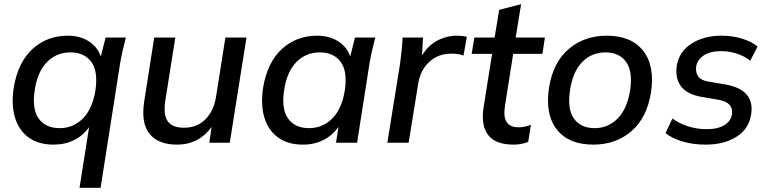

<svg xmlns="http://www.w3.org/2000/svg" viewBox="-20 -684 3684 920"><path d="M361 216 407 -75Q379 -35 335.5 -13Q292 9 236 9Q166 9 119 -24Q72 -57 52.5 -118.5Q33 -180 46 -266Q67 -387 136.5 -450Q206 -513 305 -513Q363 -513 405.5 -486Q448 -459 463 -413L486 -504H583Q575 -473 568 -442.5Q561 -412 556 -383L462 216ZM266 -70Q330 -70 376 -115Q422 -160 437 -249Q451 -342 417.5 -387.5Q384 -433 317 -433Q252 -433 206.5 -388Q161 -343 147 -256Q132 -163 165 -116.5Q198 -70 266 -70Z M829 9Q739 9 697 -42Q655 -93 671 -198L719 -504H820L772 -201Q762 -133 784 -102.5Q806 -72 862 -72Q924 -72 964 -112Q1004 -152 1015 -219L1060 -504H1161L1081 0H983L994 -76Q965 -35 923 -13Q881 9 829 9Z M1431 9Q1361 9 1314 -24Q1267 -57 1247.5 -118.5Q1228 -180 1241 -266Q1262 -387 1331.5 -450Q1401 -513 1500 -513Q1558 -513 1600.5 -486Q1643 -459 1658 -413L1681 -504H1778Q1770 -473 1763 -442.5Q1756 -412 1751 -383L1691 0H1590L1602 -76Q1574 -36 1530.5 -13.5Q1487 9 1431 9ZM1461 -70Q1525 -70 1571 -115Q1617 -160 1632 -249Q1646 -342 1612.5 -387.5Q1579 -433 1512 -433Q1447 -433 1401.5 -388Q1356 -343 1342 -256Q1327 -163 1360 -116.5Q1393 -70 1461 -70Z M1836 0 1897 -379Q1901 -409 1904.5 -441Q1908 -473 1909 -504H2007L2002 -418Q2031 -466 2075.5 -489.5Q2120 -513 2169 -513Q2194 -513 2217 -508L2201 -418Q2187 -423 2174 -425Q2161 -427 2143 -427Q2079 -427 2036.5 -387Q1994 -347 1984 -284L1938 0Z M2441 9Q2355 9 2319.5 -36.5Q2284 -82 2297 -169L2338 -426H2240L2253 -504H2350L2372 -637L2477 -664L2451 -504H2591L2579 -426H2439L2400 -179Q2391 -123 2408 -98.5Q2425 -74 2464 -74Q2482 -74 2496.5 -77.5Q2511 -81 2524 -86L2511 -4Q2478 9 2441 9Z M2823 9Q2705 9 2648 -63.5Q2591 -136 2611 -266Q2631 -387 2706 -450Q2781 -513 2887 -513Q3005 -513 3062 -440.5Q3119 -368 3099 -239Q3079 -118 3004.5 -54.5Q2930 9 2823 9ZM2830 -70Q2893 -70 2938.5 -115Q2984 -160 2999 -249Q3013 -342 2980 -387.5Q2947 -433 2881 -433Q2816 -433 2771 -388Q2726 -343 2712 -256Q2697 -163 2729.5 -116.5Q2762 -70 2830 -70Z M3361 9Q3301 9 3250.5 -6Q3200 -21 3169 -46L3202 -116Q3235 -92 3277.5 -78.5Q3320 -65 3366 -65Q3420 -65 3451 -84.5Q3482 -104 3487 -135Q3496 -194 3422 -206L3346 -219Q3272 -231 3243 -270.5Q3214 -310 3223 -369Q3234 -437 3293.5 -475Q3353 -513 3436 -513Q3491 -513 3537 -498.5Q3583 -484 3610 -461L3575 -393Q3549 -414 3512 -426.5Q3475 -439 3436 -439Q3382 -439 3351.5 -418Q3321 -397 3316 -366Q3312 -337 3325.5 -318Q3339 -299 3374 -293L3452 -280Q3528 -267 3558.5 -230Q3589 -193 3579 -135Q3569 -67 3509.5 -29Q3450 9 3361 9Z"/></svg>

Font: Mulish SemiBold
Style: Italic
Weight: 600
Italic angle: -9°
Designer: Vernon Adams
Foundry: Vernon Adams
Version: Version 3.603; ttfautohint (v1.8.3)